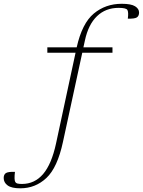

<svg xmlns="http://www.w3.org/2000/svg" viewBox="-176 -762 755 1014"><path d="M156.5 -12.5Q127.5 123 69.2 177.8Q11 232.5 -69 232.5Q-115 232.5 -135.8 217.2Q-156.5 202 -156.5 178Q-156.5 160 -145 152.2Q-133.5 144.5 -97 145.5Q-102 187 -95.5 198.5Q-91.5 205.5 -82.8 207.5Q-74 209.5 -60 209.5Q7 209.5 51.8 157Q96.5 104.5 120 -4.5L223 -483.5H74V-512H229Q257.5 -639 319.5 -690.5Q381.5 -742 467 -742Q516.5 -742 537.5 -728.8Q558.5 -715.5 558.5 -696Q558.5 -678 547 -670.2Q535.5 -662.5 499 -663.5Q503.5 -697 497 -709Q491 -720.5 450.5 -720.5Q382 -720.5 336.2 -676.5Q290.5 -632.5 272.5 -548.5L264.5 -512H418V-483.5H258.5Z"/></svg>

Font: Newsreader 6pt ExtraLight
Style: Italic
Weight: 275
Italic angle: -17°
Designer: Hugues Gentile
Foundry: Production Type
Version: Version 1.003; ttfautohint (v1.8.3)